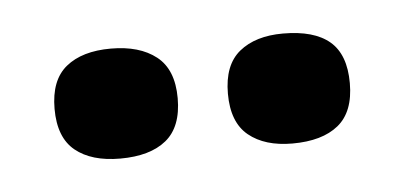

<svg xmlns="http://www.w3.org/2000/svg" viewBox="-25 -730 337 160"><g transform="rotate(-5 143.5 -650.0)"><path d="M215 -604Q192 -604 178.5 -615Q165 -626 165 -650Q165 -674 178.5 -685Q192 -696 215 -696Q241 -696 254 -685Q267 -674 267 -650Q267 -626 253.5 -615Q240 -604 215 -604ZM71 -604Q47 -604 33.5 -615Q20 -626 20 -650Q20 -674 33.5 -685Q47 -696 71 -696Q95 -696 109 -685Q123 -674 123 -650Q123 -626 109.5 -615Q96 -604 71 -604Z"/></g></svg>

Font: Bricolage Grotesque 36pt Condensed
Style: Regular
Weight: 400
Width: 3
Designer: Mathieu Triay
Foundry: Atelier Triay
Version: Version 1.001;gftools[0.9.33.dev8+g029e19f]